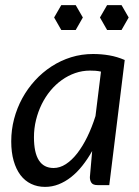

<svg xmlns="http://www.w3.org/2000/svg" viewBox="-20 -725 545 752"><path d="M408 0H362Q344.5 0 338.2 -9Q332 -18 332 -31L341 -133.5Q323 -101.5 302.2 -75.5Q281.5 -49.5 258.2 -31.2Q235 -13 209.5 -3Q184 7 156.5 7Q126.5 7 102 -4.8Q77.5 -16.5 60.2 -39.2Q43 -62 33.5 -95.2Q24 -128.5 24 -171.5Q24 -216.5 35.2 -259.2Q46.5 -302 67.2 -340Q88 -378 117 -409.8Q146 -441.5 181.8 -464.8Q217.5 -488 258.5 -500.8Q299.5 -513.5 344.5 -513.5Q377 -513.5 407.8 -508.2Q438.5 -503 468.5 -490ZM190 -67Q214.5 -67 238 -82.2Q261.5 -97.5 282.5 -124.5Q303.5 -151.5 321.8 -188.8Q340 -226 354 -270.5L375.5 -444.5Q364.5 -447 353.8 -447.8Q343 -448.5 332.5 -448.5Q302.5 -448.5 274.5 -438.8Q246.5 -429 222 -411.5Q197.5 -394 177.5 -369.8Q157.5 -345.5 143.2 -316.5Q129 -287.5 121 -254.8Q113 -222 113 -187.5Q113 -67 190 -67ZM304.5 -656.5 276.5 -705H220L192 -656.5L220 -607.5H276.5ZM484 -656.5 456 -705H399.5L371.5 -656.5L399.5 -607.5H456Z"/></svg>

Font: LatoHex
Style: Italic
Weight: 400
Italic angle: -7°
Designer: Lukasz Dziedzic
Foundry: tyPoland Lukasz Dziedzic
Version: Version 1.104; Western+Polish opensource